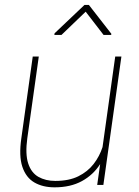

<svg xmlns="http://www.w3.org/2000/svg" viewBox="-20 -761 573 790"><path d="M332.5 -712.9 232.9 -617.2H203.6L204.6 -624L327.6 -740.7H345.7L438 -622.1L437.5 -617.2H406.2ZM454.1 -528.3H479.5L405.3 0H379.9L392.1 -85.9Q363.8 -41.5 317.1 -15.9Q270.5 9.8 204.6 9.8Q155.8 9.8 121.3 -10.3Q86.9 -30.3 72 -74.7Q57.1 -119.1 67.9 -192.9L114.7 -528.3H139.6L92.3 -191.9Q83.5 -127.4 95.9 -88.9Q108.4 -50.3 137.9 -33.4Q167.5 -16.6 207.5 -16.6Q263.7 -16.6 302.2 -35.6Q340.8 -54.7 365.2 -86.2Q389.6 -117.7 401.9 -155.8Z"/></svg>

Font: Robert Sans Thin
Style: Italic
Weight: 100
Italic angle: -8°
Designer: Christian Robertson (extended by Adam Twardoch)
Foundry: Google
Version: Version 12.135;April 2, 2019;FontCreator 11.5.0.2425 64-bit;